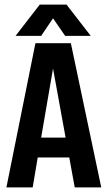

<svg xmlns="http://www.w3.org/2000/svg" viewBox="-20 -820 471 840"><path d="M307 0 283 -131H145L123 0H8L135 -631H290L423 0ZM160 -218H267L212 -520ZM212 -740 160 -663H48L154 -800H271L377 -663H265Z"/></svg>

Font: Teko Medium
Style: Regular
Weight: 500
Designer: Manushi Parikh, Jonny Pinhorn
Foundry: Indian Type Foundry
Version: Version 1.106;PS 1.0;hotconv 1.0.78;makeotf.lib2.5.61930; tt